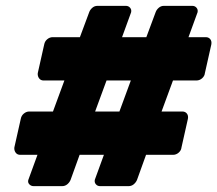

<svg xmlns="http://www.w3.org/2000/svg" viewBox="-20 -675 743 656"><path d="M95 -39Q86 -39 80 -45.5Q74 -52 77 -61L108 -146H49Q39 -146 33.5 -153.5Q28 -161 29 -171L51 -269Q53 -280 61.5 -287Q70 -294 80 -294H161L200 -400H129Q119 -400 113.5 -407.5Q108 -415 109 -425L131 -523Q133 -534 141.5 -541Q150 -548 160 -548H253L285 -634Q288 -642 295.5 -648.5Q303 -655 313 -655H410Q419 -655 424.5 -648.5Q430 -642 428 -633L397 -548H480L512 -634Q515 -642 522.5 -648.5Q530 -655 540 -655H637Q646 -655 651.5 -648.5Q657 -642 655 -633L624 -548H683Q693 -548 698.5 -541Q704 -534 702 -523L680 -425Q679 -415 670.5 -407.5Q662 -400 651 -400H571L532 -294H603Q613 -294 618.5 -287Q624 -280 622 -269L600 -171Q599 -161 590.5 -153.5Q582 -146 571 -146H479L448 -60Q444 -51 436.5 -45Q429 -39 419 -39H322Q313 -39 307.5 -45.5Q302 -52 304 -61L335 -146H252L221 -60Q217 -51 209.5 -45Q202 -39 192 -39ZM305 -294H388L427 -400H344Z"/></svg>

Font: Rubik Light ExtraBold
Style: Italic
Weight: 800
Italic angle: -12°
Version: Version 2.104